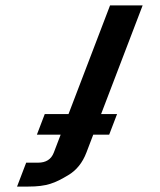

<svg xmlns="http://www.w3.org/2000/svg" viewBox="-20 -687 588 707"><path d="M505.2 -667H385.2L232.3 -267H144.8L115.8 -191H203.3L178.1 -125C168.6 -100.3 149.3 -88 120.2 -88H76.4L42.8 0H84C152.7 0 182.4 -12.8 231.3 -42C261.6 -60 283.8 -87.7 298.1 -125L323.3 -191H382L411.1 -267H352.3Z"/></svg>

Font: Din Kursivschrift
Style: Extended Italic
Weight: 400
Version: Version 1.089